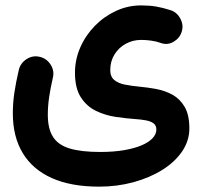

<svg xmlns="http://www.w3.org/2000/svg" viewBox="-20 -417 750 714"><path d="M27.7 4.5Q27.7 91.1 64.4 152Q101.1 213 172.5 245.1Q244 277.1 348.6 277.1Q415.8 277.1 476.2 260.6Q536.6 244.1 583.6 214.8Q630.5 185.5 657.3 146Q684.2 106.4 684.2 60.7Q684.2 11 667.2 -18.7Q650.1 -48.3 622.9 -63.8Q595.6 -79.3 563.4 -85.5Q531.1 -91.7 500.4 -94.5Q470.6 -97.3 445.6 -102.1Q420.5 -106.8 405.3 -119.3Q390 -131.7 390 -156.2Q390 -189.2 405.8 -214.5Q421.5 -239.9 447.7 -254.2Q473.9 -268.6 505.4 -268.6Q522.1 -268.6 542.2 -265.9Q562.3 -263.2 578.6 -257Q603 -248.4 625.7 -261.8Q648.4 -275.1 655.8 -299.3Q663.5 -323.9 650.5 -348Q637.6 -372.1 613.2 -379.5Q585.1 -388.5 560.5 -392.7Q535.9 -396.9 504.6 -396.9Q455.6 -396.9 411.2 -376.3Q366.8 -355.8 332.4 -320.5Q298 -285.2 278.4 -240.3Q258.8 -195.4 258.8 -146.7Q258.8 -88.6 280.8 -54.9Q302.7 -21.1 337.2 -4.6Q371.7 12 410.1 17.7Q448.5 23.4 481 25.6Q504 27.1 522.2 30.5Q540.4 33.8 550.9 41.6Q561.4 49.3 561.4 64.7Q561.4 81.4 547.9 96.4Q534.4 111.3 507.8 122.9Q481.1 134.5 442.1 141.3Q403.1 148.1 351.9 148.1Q282.8 148.1 240 135.4Q197.1 122.8 177.5 92.6Q157.8 62.4 157.8 9.6Q157.8 -22.3 162.7 -55.5Q167.6 -88.7 176.5 -127.7Q183 -153.7 168.3 -176.6Q153.7 -199.6 127.9 -205.6Q102.5 -211.9 79.5 -197.6Q56.5 -183.2 50 -157.3Q38.9 -109.4 33.3 -71.5Q27.7 -33.7 27.7 4.5Z"/></svg>

Font: Mikhak VF
Style: Regular
Weight: 100
Designer: Amin Abedi
Version: Version 3.001